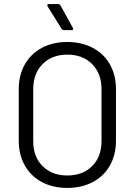

<svg xmlns="http://www.w3.org/2000/svg" viewBox="-20 -914 662 942"><path d="M310 8Q239 8 185 -21Q131 -50 101.5 -102.5Q72 -155 72 -224V-476Q72 -545 101.5 -597.5Q131 -650 185 -679Q239 -708 310 -708Q381 -708 435.5 -679Q490 -650 519.5 -597.5Q549 -545 549 -476V-224Q549 -155 519.5 -102.5Q490 -50 435.5 -21Q381 8 310 8ZM310 -53Q386 -53 432 -99Q478 -145 478 -221V-477Q478 -553 432 -599.5Q386 -646 310 -646Q235 -646 189 -599.5Q143 -553 143 -477V-221Q143 -145 189 -99Q235 -53 310 -53ZM337 -778Q339 -774 339 -772Q339 -766 330 -766H294Q287 -766 282 -773L214 -882Q212 -886 212 -888Q212 -894 220 -894H265Q274 -894 277 -887Z"/></svg>

Font: LinhAnh
Style: Regular
Weight: 400
Designer: Jeremy Tribby
Foundry: Tribby Type
Version: Version 1.408